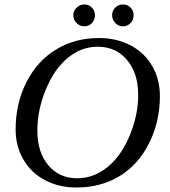

<svg xmlns="http://www.w3.org/2000/svg" viewBox="-20 -833 762 863"><path d="M601.1 -406.2Q601.1 -503.9 551 -563.5Q501 -623 418.9 -623Q346.2 -623 285.4 -573.5Q224.6 -523.9 186.3 -431.6Q147.9 -339.4 147.9 -245.6Q147.9 -148.9 197 -90.3Q246.1 -31.7 327.1 -31.7Q399.9 -31.7 461.7 -80.8Q523.4 -129.9 562.3 -222.2Q601.1 -314.5 601.1 -406.2ZM323.7 9.8Q245.1 9.8 182.4 -23.2Q119.6 -56.2 85 -116.2Q50.3 -176.3 50.3 -251Q50.3 -368.7 99.1 -464.1Q147.9 -559.6 232.4 -610.8Q316.9 -662.1 425.3 -662.1Q503.9 -662.1 566.7 -629.2Q629.4 -596.2 664.1 -536.4Q698.7 -476.6 698.7 -401.4Q698.7 -285.6 649.7 -188.5Q600.6 -91.3 516.4 -40.8Q432.1 9.8 323.7 9.8ZM580.6 -764.2Q580.6 -743.7 566.9 -729.2Q553.2 -714.8 532.7 -714.8Q512.2 -714.8 498 -730Q483.9 -745.1 483.9 -764.2Q483.9 -784.7 498 -798.8Q512.2 -813 532.7 -813Q553.2 -813 566.9 -798.8Q580.6 -784.7 580.6 -764.2ZM406.7 -764.2Q406.7 -743.7 393.1 -729.2Q379.4 -714.8 358.9 -714.8Q338.9 -714.8 324.2 -729.5Q309.6 -744.1 309.6 -764.2Q309.6 -784.7 324.7 -798.8Q339.8 -813 358.9 -813Q379.4 -813 393.1 -798.8Q406.7 -784.7 406.7 -764.2Z"/></svg>

Font: Tinos
Style: Italic
Weight: 400
Italic angle: -16.333°
Designer: Steve Matteson
Foundry: Monotype Imaging Inc.
Version: Version 1.32